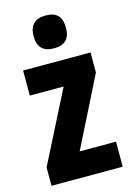

<svg xmlns="http://www.w3.org/2000/svg" viewBox="-117 -921 610 888"><g transform="rotate(-15 187.5 -477.0)"><path d="M357 -93H16V-181L189 -522H27V-642H350V-546L183 -213H357ZM193 -861Q233 -861 251.5 -841Q270 -821 270 -782Q270 -704 193 -704Q115 -704 115 -782Q115 -861 193 -861Z"/></g></svg>

Font: Noto Sans Kannada UI ExtraCondensed ExtraBold
Style: Regular
Weight: 800
Width: 2
Designer: Jelle Bosma - Monotype Design Team
Foundry: Monotype Imaging Inc.
Version: Version 2.005; ttfautohint (v1.8.4.7-5d5b)